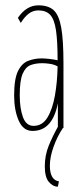

<svg xmlns="http://www.w3.org/2000/svg" viewBox="-20 -480 290 720"><path d="M102 11Q67 11 50 -28Q33 -67 33 -122Q33 -184 47.5 -213.5Q62 -243 86 -252Q110 -261 136 -261Q148 -261 165.5 -259Q183 -257 196 -254Q196 -325 190 -366Q184 -407 168.5 -424Q153 -441 124 -441Q104 -441 88 -429Q72 -417 58 -394L47 -413Q79 -460 124 -460Q161 -460 181 -442Q201 -424 209.5 -377Q218 -330 218 -243V0H197V-93Q177 11 102 11ZM54 -123Q54 -74 66 -41Q78 -8 106 -8Q139 -8 158 -39.5Q177 -71 186 -122Q195 -173 196 -231Q184 -238 168 -240.5Q152 -243 139 -243Q114 -243 95 -236Q76 -229 65 -203.5Q54 -178 54 -123ZM201 200 197 220Q178 220 163 202Q148 184 148 144Q148 103 162.5 67Q177 31 200 -10L216 0Q195 31 181 70Q167 109 167 141Q167 169 176 183.5Q185 198 201 200Z"/></svg>

Font: Inconsolata UltraCondensed ExtraLight
Style: Regular
Weight: 200
Width: 1
Monospace: yes
Designer: Raph Levien, Cyreal, Brenton Simpson
Foundry: Raph Levien, Cyreal, Google
Version: Version 3.100; ttfautohint (v1.8.4.7-5d5b)